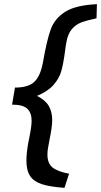

<svg xmlns="http://www.w3.org/2000/svg" viewBox="-20 -750 486 923"><path d="M132 -170Q132 -142 121 -89L116 -64Q107 -15 107 22Q107 70 125 96.5Q143 123 181.5 135.5Q220 148 290 153L312 85Q257 75 232.5 55Q208 35 208 -7Q208 -26 212 -45L219 -83Q224 -107 227.5 -131Q231 -155 231 -173Q231 -212 214.5 -240.5Q198 -269 158 -289Q210 -311 237 -341.5Q264 -372 274 -406Q284 -440 292 -499Q296 -532 299 -546Q306 -587 325 -609.5Q344 -632 370.5 -642Q397 -652 444 -662L446 -730Q343 -725 293 -693Q243 -661 224 -609Q205 -557 186 -448Q174 -384 145 -356.5Q116 -329 52 -329L38 -247Q91 -247 111.5 -227Q132 -207 132 -170Z"/></svg>

Font: Geom
Style: Italic
Weight: 400
Italic angle: -10°
Version: Version 1.102